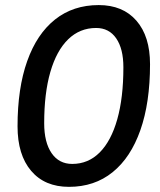

<svg xmlns="http://www.w3.org/2000/svg" viewBox="-20 -723 626 753"><path d="M250.5 9.8Q155.3 9.8 102.1 -53Q48.8 -115.7 48.8 -227.5Q48.8 -377 86.7 -483.4Q124.5 -589.8 195.8 -646.5Q267.1 -703.1 367.2 -703.1Q461.9 -703.1 515.1 -641.8Q568.4 -580.6 568.4 -471.2Q568.4 -320.3 530.5 -212.6Q492.7 -105 421.6 -47.6Q350.6 9.8 250.5 9.8ZM263.2 -80.1Q326.2 -80.1 371.1 -125.2Q416 -170.4 439.9 -255.1Q463.9 -339.8 463.9 -459Q463.9 -531.7 435.8 -572.5Q407.7 -613.3 356.9 -613.3Q293 -613.3 247.3 -568.8Q201.7 -524.4 177.5 -440.9Q153.3 -357.4 153.3 -239.7Q153.3 -164.6 182.4 -122.3Q211.4 -80.1 263.2 -80.1Z"/></svg>

Font: Cascadia Code
Style: Italic
Weight: 400
Italic angle: -10°
Designer: Aaron Bell
Foundry: Saja Typeworks
Version: Version 2407.024